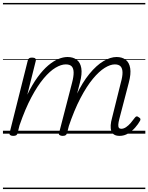

<svg xmlns="http://www.w3.org/2000/svg" viewBox="-20 -905 1004 1300"><path d="M790 15Q767 15 753 6.5Q739 -2 733.5 -18.5Q728 -35 729.5 -57.5Q731 -80 739 -108L798 -345Q810 -387 809.5 -414.5Q809 -442 796.5 -455.5Q784 -469 757 -469Q727 -469 689 -445.5Q651 -422 609 -371.5Q567 -321 524.5 -240Q482 -159 443 -43H420Q452 -166 494.5 -256Q537 -346 585 -404.5Q633 -463 680.5 -491Q728 -519 769 -519Q807 -519 831 -500.5Q855 -482 861.5 -443.5Q868 -405 852 -345L788 -100Q782 -77 781 -62Q780 -47 785 -40Q790 -33 801 -33Q817 -33 833.5 -44Q850 -55 865 -72.5Q880 -90 893 -108Q899 -116 905 -117Q911 -118 918 -112Q929 -106 930.5 -99.5Q932 -93 928 -87Q916 -65 895.5 -41.5Q875 -18 848 -1.5Q821 15 790 15ZM69 15Q57 15 49.5 10Q42 5 45 -5L168 -495Q171 -506 177 -510.5Q183 -515 197 -515Q213 -515 219 -509Q225 -503 222 -492L165 -264Q199 -334 235 -383Q271 -432 306.5 -462Q342 -492 375 -505.5Q408 -519 437 -519Q475 -519 499.5 -500.5Q524 -482 530.5 -443.5Q537 -405 521 -345L434 -4Q431 6 424.5 10.5Q418 15 404 15Q392 15 384 10Q376 5 380 -5L468 -345Q479 -387 478.5 -414.5Q478 -442 465.5 -455.5Q453 -469 425 -469Q394 -469 356 -446.5Q318 -424 276.5 -375Q235 -326 193 -247.5Q151 -169 112 -56L99 -4Q97 6 90.5 10.5Q84 15 69 15ZM0 365H964V375H0ZM0 -20H964V0H0ZM0 -505H964V-500H0ZM0 -885H964V-875H0Z"/></svg>

Font: Playwrite IS Guides
Style: Regular
Weight: 400
Designer: Veronika Burian, José Scaglione
Foundry: TypeTogether
Version: Version 1.003